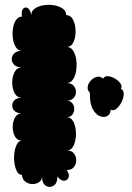

<svg xmlns="http://www.w3.org/2000/svg" viewBox="-20 -747 540 786"><path d="M70 -31Q57 -31 49.5 -45Q42 -59 39 -80Q36 -101 39 -122Q42 -143 49.5 -157Q57 -171 70 -171Q51 -171 41.5 -188Q32 -205 32 -227Q32 -249 41.5 -266Q51 -283 70 -283Q50 -283 40 -292.5Q30 -302 30 -315Q30 -328 40 -337.5Q50 -347 70 -347Q50 -347 40 -365.5Q30 -384 30 -409Q30 -434 40 -452.5Q50 -471 70 -471Q49 -471 38.5 -481.5Q28 -492 28 -505Q28 -518 38.5 -528.5Q49 -539 70 -539Q55 -539 45.5 -553Q36 -567 33 -588Q30 -609 33 -630Q36 -651 45.5 -665Q55 -679 70 -679Q66 -702 74.5 -711Q83 -720 93.5 -714Q104 -708 108 -685Q108 -702 122.5 -712Q137 -722 158 -725.5Q179 -729 200.5 -725.5Q222 -722 236.5 -712Q251 -702 251 -685Q270 -685 279.5 -665.5Q289 -646 289.5 -620.5Q290 -595 281 -575Q272 -555 253 -555Q269 -555 279 -540Q289 -525 292 -503Q295 -481 292 -459Q289 -437 279 -422Q269 -407 253 -407Q272 -407 281.5 -396Q291 -385 291 -371Q291 -357 281.5 -346Q272 -335 253 -335Q268 -335 276 -324.5Q284 -314 284 -301Q284 -288 276 -277.5Q268 -267 253 -267Q272 -267 281.5 -246.5Q291 -226 291 -199Q291 -172 281.5 -151.5Q272 -131 253 -131Q273 -131 282.5 -119Q292 -107 292 -91Q292 -75 282.5 -63Q273 -51 253 -51Q266 -33 260.5 -20Q255 -7 241.5 -7Q228 -7 215 -25Q215 4 199 13.5Q183 23 167.5 13.5Q152 4 152 -25Q152 -9 139.5 -1Q127 7 111.5 6.5Q96 6 83.5 -3.5Q71 -13 70 -31ZM348 -367Q337 -378 339 -392Q341 -406 352 -417.5Q363 -429 376.5 -432.5Q390 -436 402 -425Q408 -436 422 -435Q436 -434 450.5 -425.5Q465 -417 473 -405.5Q481 -394 475 -383Q487 -378 486.5 -362Q486 -346 477.5 -329Q469 -312 457 -302Q445 -292 433 -298Q433 -280 420 -272.5Q407 -265 390 -271Q373 -277 360 -300Q347 -323 348 -367Z"/></svg>

Font: Rubik Bubbles
Style: Regular
Weight: 400
Designer: Hubert and Fischer, NaN
Foundry: Hubert and Fischer, NaN
Version: Version 2.200